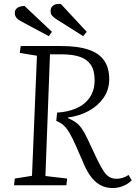

<svg xmlns="http://www.w3.org/2000/svg" viewBox="-20 -938 687 972"><path d="M269 -368Q324 -371 367 -390Q410 -409 434.5 -445Q459 -481 459 -532Q459 -581 440 -609.5Q421 -638 384 -650.5Q347 -663 292 -663H233L210 -47L320 -34L316 0H51L55 -34L142 -48L167 -656L80 -670L85 -705H288Q373 -705 427 -687Q481 -669 507 -632Q533 -595 533 -537Q533 -485 505 -444Q477 -403 430 -377Q383 -351 324 -343V-340Q346 -331 362.5 -319.5Q379 -308 393 -288.5Q407 -269 422 -237L472 -131Q491 -92 505 -71Q519 -50 534.5 -41.5Q550 -33 571 -33Q585 -33 600 -37.5Q615 -42 631 -52L647 -25Q635 -13 620 -4.5Q605 4 587.5 9Q570 14 551 14Q519 14 493 1.5Q467 -11 445.5 -37Q424 -63 406 -104L362 -205Q345 -243 331 -266.5Q317 -290 302 -303.5Q287 -317 265 -326ZM265 -841Q251 -850 243.5 -859Q236 -868 236 -882Q236 -901 250 -910.5Q264 -920 288 -918L419 -777L401 -755ZM87 -830Q70 -839 62.5 -849Q55 -859 55 -872Q55 -889 67.5 -898Q80 -907 104 -908L243 -777L227 -755Z"/></svg>

Font: Literata 24pt Light
Style: Italic
Weight: 300
Italic angle: -2°
Designer: Latin by Veronika Burian and Jose Scaglione. Greek by Irene Vlachou. Cyrillic by Vera Evstafieva
Foundry: TypeTogether
Version: Version 3.103;gftools[0.9.29]